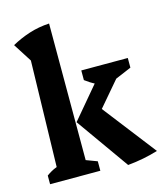

<svg xmlns="http://www.w3.org/2000/svg" viewBox="-114 -848 802 941"><g transform="rotate(-15 286.5 -377.0)"><path d="M25 0V-44Q36 -52 49 -59.5Q62 -67 78 -73L91 -610L31 -704Q74 -728 122 -743.5Q170 -759 224 -762V-69L280 -48V0ZM419 8 229 -260 422 -489H521V-473L323 -241L327 -340L573 -22Q537 -11 499 -3.5Q461 4 419 8ZM428 -397Q396 -404 369 -417.5Q342 -431 317 -450V-499H553V-450Z"/></g></svg>

Font: Piazzolla Thin ExtraBold
Style: Regular
Weight: 800
Version: Version 2.005